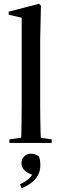

<svg xmlns="http://www.w3.org/2000/svg" viewBox="-20 -758 319 1018"><path d="M30 0V-19L121 -32H165L254 -19V0ZM91 0Q93 -24 93.5 -61.5Q94 -99 94.5 -138.5Q95 -178 95 -211V-664L26 -680V-696L187 -738L197 -728L193 -544V-211Q193 -178 193.5 -138.5Q194 -99 195 -61.5Q196 -24 198 0ZM194 117Q194 147 182 170Q170 193 148 210Q126 227 95 240L86 219Q110 208 125.5 196Q141 184 158 160L157 171Q126 161 110 145Q94 129 94 107Q94 85 108.5 71Q123 57 143 57Q155 57 165.5 60.5Q176 64 186 71Q191 81 192.5 94.5Q194 108 194 117Z"/></svg>

Font: Source Serif 4 60pt SemiBold
Style: Regular
Weight: 600
Version: Version 4.004;hotconv 1.0.116;makeotfexe 2.5.65601